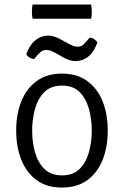

<svg xmlns="http://www.w3.org/2000/svg" viewBox="-20 -834 559 866"><path d="M466 -245Q466 -171 442.8 -112.8Q419.5 -54.5 373.5 -21.2Q327.5 12 259 12Q190.5 12 144.8 -21.8Q99 -55.5 76 -113.8Q53 -172 53 -245Q53 -319 76.2 -377Q99.5 -435 145.5 -468.5Q191.5 -502 259 -502Q328 -502 374 -468.2Q420 -434.5 443 -376.5Q466 -318.5 466 -245ZM125 -245Q125 -195 137.5 -148.8Q150 -102.5 179.5 -72.8Q209 -43 260 -43Q310.5 -43 339.8 -72.8Q369 -102.5 381.5 -148.8Q394 -195 394 -245Q394 -294.5 381.5 -341.2Q369 -388 339.8 -418Q310.5 -448 260 -448Q209 -448 179.5 -418Q150 -388 137.5 -341.2Q125 -294.5 125 -245ZM225.5 -597.5Q218.5 -601.5 209.5 -605Q200.5 -608.5 190 -608.5Q174 -608.5 164 -600.2Q154 -592 147 -583.5L134 -567.5Q123 -568.5 112.8 -574.8Q102.5 -581 98.5 -590.5L107.5 -610Q121 -639.5 144.8 -656.5Q168.5 -673.5 196.5 -673.5Q211.5 -673.5 225 -669Q238.5 -664.5 247.5 -659.5L293 -635Q300 -631.5 309.2 -627.5Q318.5 -623.5 329.5 -623.5Q344 -623.5 353 -630.5Q362 -637.5 371 -648.5L384 -664.5Q395.5 -664 405.2 -657.2Q415 -650.5 419.5 -641.5L410.5 -622Q395.5 -589.5 372 -574Q348.5 -558.5 321 -558.5Q306.5 -558.5 293.5 -562.8Q280.5 -567 270.5 -572.5ZM127 -749.5Q125.5 -756.5 124.8 -763.8Q124 -771 124 -780.5Q124 -791 124.8 -798.5Q125.5 -806 127 -813.5H391Q392.5 -806 393.2 -798.5Q394 -791 394 -780.5Q394 -763 391 -749.5Z"/></svg>

Font: Signika Negative Light Light
Style: Regular
Weight: 300
Version: Version 2.001